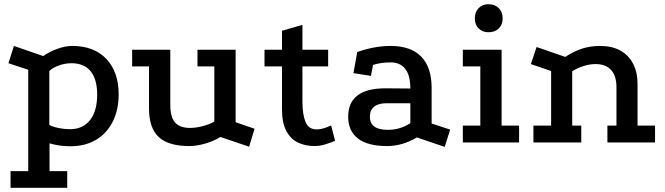

<svg xmlns="http://www.w3.org/2000/svg" viewBox="-20 -676 3153 911"><path d="M30 215V136H114V-345L20 -376L46 -458L185 -410Q217 -432 254 -445Q291 -458 323 -458Q426 -458 484.5 -396.5Q543 -335 543 -228Q543 -155 515 -99Q487 -43 435.5 -12.5Q384 18 314 18Q261 18 215 4V136H299V215ZM313 -63Q373 -63 407 -106Q441 -149 441 -227Q441 -300 410 -338Q379 -376 319 -376Q290 -376 261 -366Q232 -356 214 -339V-83Q231 -74 258.5 -68.5Q286 -63 313 -63Z M1026 -26Q993 -6 953 5.5Q913 17 878 17Q779 17 733 -26Q687 -69 687 -162V-361H607V-440H788V-178Q788 -121 810.5 -95Q833 -69 882 -69Q909 -69 941.5 -77.5Q974 -86 997 -99V-361H917V-440H1098V-96L1188 -65L1162 20Z M1472 17Q1428 17 1393 0Q1358 -17 1338 -55.5Q1318 -94 1318 -157V-361H1235V-440H1318V-530L1415 -558V-440H1537V-361H1415V-194Q1415 -133 1429.5 -97.5Q1444 -62 1483 -62Q1512 -62 1551 -81L1570 -8Q1547 2 1522 9.5Q1497 17 1472 17Z M1958 -24Q1890 17 1816 17Q1726 17 1679.5 -18Q1633 -53 1632 -120Q1631 -257 1809 -257L1927 -256Q1927 -319 1902.5 -349.5Q1878 -380 1834 -380Q1811 -380 1790 -377Q1769 -374 1750 -368L1740 -316L1657 -329L1675 -429Q1714 -443 1754 -450.5Q1794 -458 1834 -458Q1929 -458 1978.5 -407.5Q2028 -357 2028 -259V-90L2116 -61L2090 21ZM1812 -186Q1775 -186 1755 -169.5Q1735 -153 1735 -122Q1735 -60 1820 -60Q1880 -60 1927 -92V-186Z M2176 -440H2360V-80H2443V0H2176V-80H2259V-361H2176ZM2298 -656Q2328 -656 2346.5 -637.5Q2365 -619 2365 -589Q2365 -559 2346.5 -541Q2328 -523 2298 -523Q2269 -523 2251 -541Q2233 -559 2233 -589Q2233 -619 2251 -637.5Q2269 -656 2298 -656Z M2511 0V-80H2595V-339L2499 -372L2526 -453L2662 -406Q2700 -431 2739.5 -444.5Q2779 -458 2828 -458Q2884 -458 2923.5 -436Q2963 -414 2984 -373.5Q3005 -333 3005 -278V-80H3088V0H2862V-80H2905V-262Q2905 -316 2879.5 -344Q2854 -372 2806 -372Q2778 -372 2748.5 -362.5Q2719 -353 2695 -338V-80H2738V0Z"/></svg>

Font: Podkova SemiBold
Style: Regular
Weight: 600
Designer: Ilya Yudin
Foundry: Cyreal (www.cyreal.org)
Version: Version 2.103